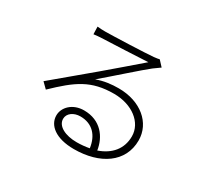

<svg xmlns="http://www.w3.org/2000/svg" viewBox="-147 -923 1251 1170"><g transform="rotate(30 478.0 -338.0)"><path d="M481.9 -14.9C402 -14.9 339.1 -46.2 339.1 -98C339.1 -136 377.1 -163 424 -163C509.9 -163 558.9 -106.2 570 -23.1C543 -18.1 512.8 -14.9 481.9 -14.9ZM668 -706C659.8 -703.8 650.9 -702.1 630 -699.9C582 -695 344.1 -686.1 296.2 -686.1C282.3 -686.1 258.2 -686.8 240.1 -688.9L241.8 -636C259.9 -638.8 278.1 -639.9 296.2 -641C345.2 -642 565 -653.1 616.8 -655.9C567.8 -614 438.9 -502.1 386 -458.1C332 -411.9 206 -308.2 121.1 -236.2L159.1 -198.9C290.1 -324.9 371.1 -384.9 533 -384.9C660.2 -384.9 756 -311.1 756 -214.1C756 -125 702.1 -63.9 616.1 -34.1C603 -122.2 543 -206 425.1 -206C345.2 -206 293 -152.3 293 -95.2C293 -26.3 359 29.8 487.9 29.8C670.8 29.8 804 -58.9 804 -213.1C804 -335.9 695.7 -427.9 540.8 -427.9C490.8 -427.9 439.3 -422.2 388.1 -403.1C469.1 -471.9 612.9 -600.9 657 -634.9C669 -643.8 688.2 -658 703.1 -668Z"/></g></svg>

Font: Karasuma Gothic
Style: Light
Weight: 300
Designer: Rasmus Andersson / Ryoko Nishizuka
Foundry: rsms
Version: Version 1.00